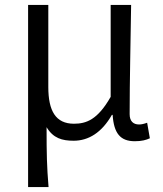

<svg xmlns="http://www.w3.org/2000/svg" viewBox="-20 -560 661 779"><path d="M94 199H177C170 113 169 66 169 -44C196 1 232 11 279 11C339 11 393 -22 434 -94H437C442 -19 468 13 527 13C555 13 573 8 588 1L577 -62C563 -57 554 -55 544 -55C521 -55 506 -68 506 -97C506 -234 510 -391 512 -540H429V-167C376 -74 330 -58 280 -58C206 -58 176 -110 176 -207V-540H94Z"/></svg>

Font: Noto Sans CJK HK DemiLight
Style: Regular
Weight: 350
Designer: Ryoko NISHIZUKA 西塚涼子 (kana, bopomofo & ideographs); Paul D. Hunt (Latin, Greek & Cyrillic); Sandoll Communications 산돌커뮤니
Foundry: Adobe
Version: Version 2.004;hotconv 1.0.118;makeotfexe 2.5.65603